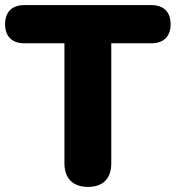

<svg xmlns="http://www.w3.org/2000/svg" viewBox="-23 -725 690 754"><path d="M322 9C382 9 414 -24 414 -84V-555H571C620 -555 647 -582 647 -630C647 -678 620 -705 571 -705H73C24 -705 -3 -678 -3 -630C-3 -582 24 -555 73 -555H230V-84C230 -24 264 9 322 9Z"/></svg>

Font: Nunito Black
Style: Regular
Weight: 900
Designer: Vernon Adams
Foundry: Vernon Adams
Version: Version 3.602